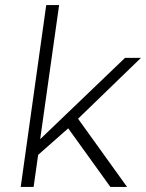

<svg xmlns="http://www.w3.org/2000/svg" viewBox="-20 -740 578 760"><path d="M62 0 163 -720H214L139 -189L475 -511H538L289 -270L483 0H417L250 -232L131 -127L113 0Z"/></svg>

Font: Chivo Medium Thin
Style: Italic
Weight: 250
Italic angle: -8.05°
Version: Version 2.002